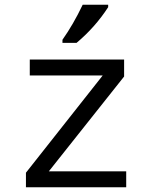

<svg xmlns="http://www.w3.org/2000/svg" viewBox="-20 -786 640 806"><path d="M509.8 0H88.9V-61L411.1 -469.2H105V-536.1H501V-464.8L185.1 -66.9H509.8ZM242.2 -619.1Q288.1 -684.1 327.1 -766.1H434.1V-755.9Q379.4 -671.4 301.3 -606H242.2Z"/></svg>

Font: Noto Mono
Style: Regular
Weight: 400
Designer: Monotype Design Team
Foundry: Monotype Imaging Inc.
Version: Version 1.00